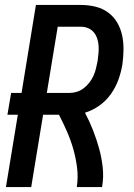

<svg xmlns="http://www.w3.org/2000/svg" viewBox="-20 -755 540 775"><path d="M4 0 52 -292H10L25 -380H67L125 -735H307Q337 -735 365.5 -728Q394 -721 416.5 -704.5Q439 -688 453 -664Q467 -640 473 -612Q479 -584 478.5 -554Q478 -524 474 -495Q469 -464 458 -433.5Q447 -403 428 -376Q409 -349 382 -329.5Q355 -310 323 -300Q341 -266 355 -230.5Q369 -195 379.5 -157.5Q390 -120 394.5 -80.5Q399 -41 392 0H290Q296 -40 291 -79Q286 -118 275.5 -154.5Q265 -191 250 -225Q235 -259 218 -292H154L106 0ZM169 -380H261Q276 -380 290.5 -384.5Q305 -389 318 -399Q331 -409 341 -422Q351 -435 357.5 -449.5Q364 -464 367.5 -479Q371 -494 374 -509Q376 -524 377.5 -539.5Q379 -555 378 -570Q377 -585 372.5 -599Q368 -613 359 -624Q350 -635 336.5 -641Q323 -647 308 -647H213Z"/></svg>

Font: Iosevka Curly Semibold
Style: Italic
Weight: 600
Italic angle: -9°
Monospace: yes
Designer: Belleve Invis
Foundry: Belleve Invis
Version: Version 22.1.2; ttfautohint (v1.8.4)